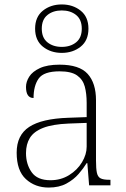

<svg xmlns="http://www.w3.org/2000/svg" viewBox="-20 -834 567 864"><path d="M199 10Q138 10 96.5 -28Q55 -66 55 -147Q55 -226 111.5 -263Q168 -300 287 -304L370 -307V-371Q370 -413 361.5 -444.5Q353 -476 327 -494.5Q301 -513 248 -513Q177 -513 154 -480.5Q131 -448 131 -393Q97 -393 97 -443Q97 -466 111.5 -489Q126 -512 159.5 -527.5Q193 -543 248 -543Q337 -543 374.5 -501.5Q412 -460 412 -383V-111Q412 -75 416 -56.5Q420 -38 432.5 -31.5Q445 -25 471 -25H477V0H381L373 -100H370Q356 -77 334 -51.5Q312 -26 279 -8Q246 10 199 10ZM207 -23Q254 -23 291 -46Q328 -69 349 -104Q370 -139 370 -174V-281L289 -278Q216 -275 174 -258.5Q132 -242 114.5 -213.5Q97 -185 97 -145Q97 -95 122.5 -59Q148 -23 207 -23ZM258 -596Q208 -596 173 -624Q138 -652 138 -705Q138 -758 173 -786Q208 -814 258 -814Q308 -814 343 -786Q378 -758 378 -705Q378 -652 343 -624Q308 -596 258 -596ZM258 -623Q297 -623 322.5 -643.5Q348 -664 348 -705Q348 -746 322.5 -766.5Q297 -787 258 -787Q219 -787 193.5 -766.5Q168 -746 168 -705Q168 -664 193.5 -643.5Q219 -623 258 -623Z"/></svg>

Font: Noto Serif Tamil ExtraLight
Style: Italic
Weight: 200
Italic angle: -12°
Designer: Indian Type Foundry, Tom Grace, and the Monotype Design Team
Foundry: Monotype Imaging Inc.
Version: Version 2.003; ttfautohint (v1.8.4.7-5d5b)